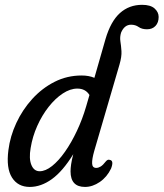

<svg xmlns="http://www.w3.org/2000/svg" viewBox="-20 -748 662 777"><path d="M429.5 -66Q413 -31.5 383.8 -11.5Q354.5 8.5 324 8.5Q265.5 8.5 265.5 -54.5Q265.5 -67 267.8 -83Q270 -99 276.5 -124Q234 -55 190 -23.2Q146 8.5 100.5 8.5Q52.5 8.5 28.5 -29.5Q4.5 -67.5 14 -140.5Q21 -196.5 46 -250.2Q71 -304 110.5 -347.5Q150 -391 200.8 -416.8Q251.5 -442.5 310.5 -442.5Q340 -442.5 362 -433L407 -590Q428 -661.5 465.2 -695Q502.5 -728.5 555 -728.5Q589 -728.5 605.5 -713.8Q622 -699 622 -679.5Q622 -656.5 609.2 -643Q596.5 -629.5 575 -629.5Q554 -629.5 541 -638.8Q528 -648 510.5 -648Q483.5 -648 470 -616Q464.5 -598 467.2 -580.8Q470 -563.5 471.5 -541.2Q473 -519 463.5 -486.5L361.5 -137.5Q352 -104.5 352.8 -86.5Q353.5 -68.5 369.5 -68.5Q378 -68.5 387.2 -74Q396.5 -79.5 408.5 -95Q416 -104 424 -101Q442 -98.5 429.5 -66ZM104 -149Q96.5 -106 107 -80.5Q117.5 -55 140.5 -55Q164 -55 190.8 -76.2Q217.5 -97.5 243.2 -134.2Q269 -171 291.2 -218.2Q313.5 -265.5 328.5 -317L342 -363.5Q326 -389.5 293 -389.5Q264 -389.5 233.8 -369.5Q203.5 -349.5 176.8 -315.5Q150 -281.5 130.8 -238.5Q111.5 -195.5 104 -149Z"/></svg>

Font: Fraunces 144pt SuperSoft
Style: Italic
Weight: 400
Italic angle: -16°
Version: Version 1.000;[b76b70a41]